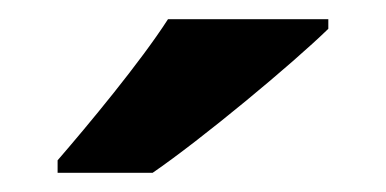

<svg xmlns="http://www.w3.org/2000/svg" viewBox="-20 -786 402 200"><path d="M322 -756V-766H155C126 -721 72 -656 40 -619V-606H139C190 -641 284 -719 322 -756Z"/></svg>

Font: Noto Sans Arabic UI
Style: Bold
Weight: 700
Designer: Monotype Design Team, Nadine Chahine and Nizar Qandah
Foundry: Monotype Imaging Inc.
Version: Version 2.010